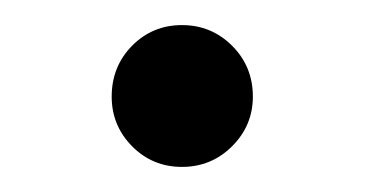

<svg xmlns="http://www.w3.org/2000/svg" viewBox="-20 -291 292 153"><path d="M125 -158Q101.5 -158 85.2 -174.5Q69 -191 69 -214Q69 -238 85.2 -254.5Q101.5 -271 125 -271Q148.5 -271 165 -254.5Q181.5 -238 181.5 -214Q181.5 -191 165 -174.5Q148.5 -158 125 -158Z"/></svg>

Font: League Spartan Thin Light
Style: Regular
Weight: 300
Version: Version 2.002